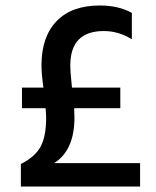

<svg xmlns="http://www.w3.org/2000/svg" viewBox="-20 -679 567 699"><path d="M250 -285 251 -250Q251 -132 177 -85H490V0H56V-82Q108 -108 128 -145.5Q148 -183 148 -250Q148 -261 146 -285H60V-360H138Q131 -411 131 -441Q131 -545 186 -602Q241 -659 343 -659Q412 -659 460 -632V-536Q412 -566 358 -566Q236 -566 236 -441Q236 -416 242 -360H418V-285Z"/></svg>

Font: Hind Mysuru Medium
Style: Regular
Weight: 500
Designer: Manushi Parikh, Hitesh Malaviya
Foundry: Indian Type Foundry
Version: Version 0.703;PS 1.0;hotconv 1.0.86;makeotf.lib2.5.63406